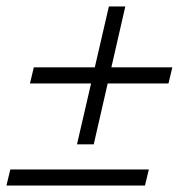

<svg xmlns="http://www.w3.org/2000/svg" viewBox="-33 -576 568 596"><path d="M-13 0 -1 -50H429L417 0ZM206 -128 305 -556H356L258 -128ZM60 -317 72 -367H502L490 -317Z"/></svg>

Font: Platypi Light
Style: Italic
Weight: 300
Italic angle: -13°
Designer: David Sargent
Foundry: Bolt Cutter Type
Version: Version 1.200